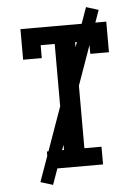

<svg xmlns="http://www.w3.org/2000/svg" viewBox="-60 -865 720 994"><g transform="rotate(-5 300.0 -368.0)"><path d="M158 0V-92H247V-643H174V-576H77V-735H523V-576H426V-643H353V-92H442V0ZM175 83 111 63 425 -819 489 -799Z"/></g></svg>

Font: Iosevka Curly Slab SmBdEx
Style: Regular
Weight: 600
Width: 7
Monospace: yes
Designer: Belleve Invis
Foundry: Belleve Invis
Version: Version 11.1.0; ttfautohint (v1.8.3)